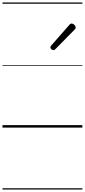

<svg xmlns="http://www.w3.org/2000/svg" viewBox="-20 -1030 685 1550"><path d="M410 -625Q404 -625 395.5 -632Q387 -639 387 -646Q387 -650 388.5 -654Q390 -658 394 -663L538 -827Q543 -834 548 -837Q553 -840 558 -840Q565 -840 573 -835Q581 -830 586 -822.5Q591 -815 591 -808Q591 -803 589.5 -799.5Q588 -796 583 -792L428 -634Q418 -625 410 -625ZM0 490H645V500H0ZM0 -20H645V0H0ZM0 -505H645V-500H0ZM0 -1010H645V-1000H0Z"/></svg>

Font: Playwrite BE VLG Guides
Style: Regular
Weight: 400
Designer: Veronika Burian, José Scaglione
Foundry: TypeTogether
Version: Version 1.003